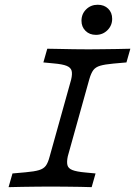

<svg xmlns="http://www.w3.org/2000/svg" viewBox="-20 -772 558 792"><path d="M187.1 -2.4Q162.1 -2.4 131.9 -2Q101.6 -1.6 71.4 -1.2Q41.1 -0.8 15.3 0L31.5 -56.5L85.5 -61.3Q121.8 -64.5 140.7 -70.2Q159.7 -75.8 169 -88.3Q178.2 -100.8 184.7 -125.8L273.4 -443.5Q279 -466.9 275.4 -480.2Q271.8 -493.5 254.8 -500.4Q237.9 -507.3 200.8 -510.5L158.9 -514.5L175 -571Q192.7 -571 221.8 -570.2Q250.8 -569.4 283.9 -569Q316.9 -568.5 345.2 -568.5H346Q371.8 -568.5 401.6 -569Q431.5 -569.4 462.1 -569.8Q492.7 -570.2 517.7 -571L501.6 -514.5L447.6 -509.7Q412.1 -506.5 393.1 -500.8Q374.2 -495.2 364.9 -482.7Q355.6 -470.2 348.4 -445.2L259.7 -127.4Q254.8 -104.8 258.1 -91.1Q261.3 -77.4 278.6 -70.6Q296 -63.7 332.3 -60.5L374.2 -56.5L358.1 0Q340.3 -0.8 311.3 -1.2Q282.3 -1.6 249.6 -2Q216.9 -2.4 187.9 -2.4H187.1ZM375.8 -628.2Q349.2 -628.2 332.7 -644.8Q316.1 -661.3 316.1 -686.3Q316.1 -714.5 335.5 -733.5Q354.8 -752.4 383.1 -752.4Q409.7 -752.4 426.2 -736.3Q442.7 -720.2 442.7 -694.4Q442.7 -666.9 423.4 -647.6Q404 -628.2 375.8 -628.2Z"/></svg>

Font: Playfair 5pt SemiExpanded Light
Style: Italic
Weight: 300
Width: 6
Italic angle: -15.6°
Designer: Claus Eggers Sørensen
Foundry: Claus Eggers Sørensen
Version: Version 2.203